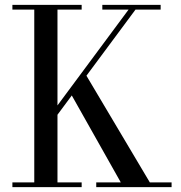

<svg xmlns="http://www.w3.org/2000/svg" viewBox="-20 -770 745 790"><path d="M128 -217 509 -730.5H401V-750H641V-730.5H537.5L156.5 -217ZM31 0V-19.5H121V-730.5H31V-750H316V-730.5H216.5V-19.5H316V0ZM376 0V-19.5H477L266.5 -393L328.5 -470.5L596.5 -19.5H686V0Z"/></svg>

Font: Bodoni Moda
Style: Regular
Weight: 400
Designer: Owen Earl
Foundry: indestructible type
Version: Version 2.005